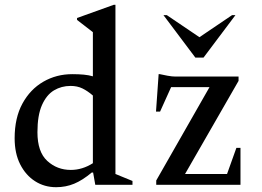

<svg xmlns="http://www.w3.org/2000/svg" viewBox="-20 -770 1091 800"><path d="M214 10Q165 10 126 -15Q87 -40 64 -85.5Q41 -131 41 -194Q41 -279 73.5 -338.5Q106 -398 160.5 -429.5Q215 -461 281 -461Q308 -461 329 -459Q350 -457 367 -452V-636L301 -687V-695L454 -750H461V-45L532 -16V0H377L368 -51H362Q324 -19 289 -4.5Q254 10 214 10ZM136 -219Q136 -137 177 -99.5Q218 -62 275 -62Q323 -62 367 -90V-372Q345 -391 323.5 -401.5Q302 -412 274 -412Q236 -412 205 -393.5Q174 -375 155 -332.5Q136 -290 136 -219ZM631 0V-18L853 -407H693L647 -305H630L641 -461H646Q659 -458 678 -454.5Q697 -451 711 -451H974V-433L751 -45H926L965 -154H982V0ZM794 -530 661 -707H675L811 -615L947 -707H961L828 -530Z"/></svg>

Font: Spectral Medium
Style: Regular
Weight: 500
Designer: Jean-Baptiste Levee
Foundry: Production Type
Version: Version 2.001